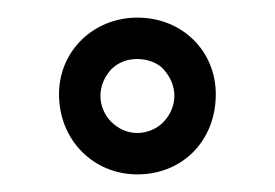

<svg xmlns="http://www.w3.org/2000/svg" viewBox="-20 -744 312 218"><path d="M136 -724C86 -724 47 -686 47 -637C47 -585 86 -546 136 -546C187 -546 225 -584 225 -637C225 -686 187 -724 136 -724ZM94 -635C94 -647 99 -657 106 -665C114 -673 124 -677 136 -677C147 -677 159 -673 166 -665C173 -657 178 -647 178 -635C178 -624 173 -613 166 -606C159 -598 147 -593 136 -593C124 -593 114 -598 106 -606C99 -613 94 -624 94 -635Z"/></svg>

Font: FIGSv2-sans-serif Medium
Style: Regular
Weight: 500
Designer: Matt McInerney, Pablo Impallari, Rodrigo Fuenzalida,Mirko Velimirovic
Foundry: Matt McInerney, Pablo Impallari, Rodrigo Fuenzalida
Version: Version 4.021;hotconv 1.0.109;makeotfexe 2.5.65596